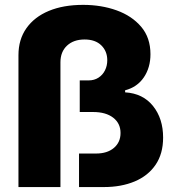

<svg xmlns="http://www.w3.org/2000/svg" viewBox="-20 -757 709 777"><path d="M54.7 0V-533.7Q54.7 -597.2 86.9 -642.8Q119.1 -688.5 177.7 -712.9Q236.3 -737.3 316.4 -737.3Q390.1 -737.3 451.9 -715.1Q513.7 -692.9 551.3 -648.7Q588.9 -604.5 588.9 -537.6Q588.9 -483.4 562 -443.8Q535.2 -404.3 486.3 -391.6V-383.3Q558.6 -378.9 599.4 -327.9Q640.1 -276.9 640.1 -200.2Q640.1 -134.8 609.6 -90.1Q579.1 -45.4 524.9 -22.7Q470.7 0 400.4 0H299.8V-135.7H368.7Q414.1 -135.7 440.9 -158.4Q467.8 -181.2 467.8 -218.8Q467.8 -257.8 438 -280.8Q408.2 -303.7 356.9 -303.7H302.7V-431.6H338.4Q361.3 -431.6 378.4 -442.6Q395.5 -453.6 404.8 -472.2Q414.1 -490.7 414.1 -513.2Q414.1 -549.8 389.9 -573.5Q365.7 -597.2 322.3 -597.2Q277.8 -597.2 251.2 -572.3Q224.6 -547.4 224.6 -504.9V0Z"/></svg>

Font: Inter 18pt ExtraBold
Style: Regular
Weight: 800
Designer: Rasmus Andersson
Foundry: rsms
Version: Version 4.001;git-66647c0bb